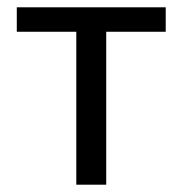

<svg xmlns="http://www.w3.org/2000/svg" viewBox="-20 -506 500 526"><path d="M189 0V-419H26V-486H434V-419H271V0Z"/></svg>

Font: SourceSansPro
Style: Book
Weight: 400
Designer: Paul D. Hunt
Foundry: Adobe Systems Incorporated
Version: Version 2.021;PS 2.000;hotconv 1.0.86;makeotf.lib2.5.63406